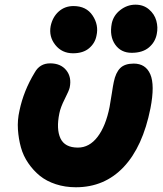

<svg xmlns="http://www.w3.org/2000/svg" viewBox="-20 -788 695 818"><path d="M541 -563Q495.1 -563 470.5 -598.4Q445.8 -633.8 456.1 -688Q463.4 -722.7 492.7 -745.4Q522 -768.1 557.1 -768.1Q591.3 -768.1 614.7 -748Q638.2 -728 646 -699.7Q653.8 -671.4 647.9 -643.1Q641.6 -608.9 614.5 -585.9Q587.4 -563 541 -563ZM291 -561Q244.1 -561 215.8 -596.4Q187.5 -631.8 195.8 -676.8Q204.1 -715.8 230.2 -739Q256.3 -762.2 293 -762.2Q347.7 -762.2 374.5 -721.9Q401.4 -681.6 391.1 -636.2Q385.3 -604.5 359.9 -582.8Q334.5 -561 291 -561ZM303.2 9.8Q257.3 9.8 217.8 -3.2Q178.2 -16.1 150.1 -38.8Q122.1 -61.5 100.6 -92.8Q79.1 -124 69.1 -160.2Q59.1 -196.3 56.4 -236.3Q53.7 -276.4 63 -316.9Q80.6 -401.4 127.9 -479Q149.4 -518.1 193.8 -518.1Q238.8 -518.1 262.5 -488.5Q286.1 -459 276.9 -415Q274.4 -402.8 256.1 -366.7Q237.8 -330.6 232.9 -305.2Q219.2 -238.3 237.5 -198.7Q255.9 -159.2 312 -159.2Q360.8 -159.2 395.8 -205.1Q430.7 -251 446.8 -332Q451.7 -357.9 456.5 -390.6Q461.4 -423.3 464.8 -439Q472.7 -478 491.9 -497.6Q511.2 -517.1 549.8 -517.1Q600.6 -517.1 620.4 -471.4Q640.1 -425.8 621.1 -327.1Q588.4 -162.6 506.8 -76.4Q425.3 9.8 303.2 9.8Z"/></svg>

Font: Shantell Sans Normal
Style: Italic
Weight: 800
Italic angle: -11.31°
Designer: Stephen Nixon, Anya Danilova, Shantell Martin
Foundry: Arrow Type
Version: Version 1.006;[559af2be0]